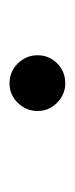

<svg xmlns="http://www.w3.org/2000/svg" viewBox="103 -549 157 403"><g transform="rotate(90 181.5 -347.5)"><path d="M96 -348Q96 -372 113 -389Q130 -406 155 -406Q178 -406 195.5 -389Q213 -372 213 -348Q213 -324 196 -306.5Q179 -289 155 -289Q130 -289 113 -306.5Q96 -324 96 -348Z"/></g></svg>

Font: Tsukimi Rounded Medium
Style: Regular
Weight: 500
Designer: Takashi Funayama
Foundry: Takashi Funayama
Version: Version 1.032; ttfautohint (v1.8.3)